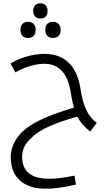

<svg xmlns="http://www.w3.org/2000/svg" viewBox="-20 -818 671 1162"><path d="M225 -706C249 -706 268 -719 268 -752C268 -783 249 -798 225 -798C199 -798 181 -783 181 -752C181 -720 200 -706 225 -706ZM150 -588C180 -588 196 -607 196 -637C196 -667 180 -686 150 -686C123 -686 104 -671 104 -637C104 -603 124 -588 150 -588ZM301 -588C330 -588 347 -607 347 -637C347 -667 330 -686 301 -686C271 -686 254 -669 254 -637C254 -606 271 -588 301 -588ZM253 324C301 324 354 319 440 299L431 245C365 258 318 264 280 264C167 264 114 219 114 130C114 87 132 49 170 17C220 -37 321 -76 448 -112C465 -79 490 -49 526 -22L566 -75C514 -109 483 -177 468 -275C447 -420 371 -492 249 -492C174 -492 91 -465 44 -433L73 -380C124 -410 192 -432 247 -432C339 -432 390 -372 408 -259C415 -211 424 -180 428 -167C246 -113 134 -59 81 20C58 54 45 92 45 135C45 254 123 324 253 324Z"/></svg>

Font: Noto Kufi Arabic Light
Style: Regular
Weight: 300
Designer: Monotype Design Team, David Williams, Khaled Hosny
Foundry: Google LLC
Version: Version 2.109